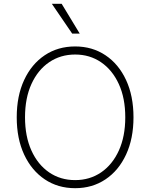

<svg xmlns="http://www.w3.org/2000/svg" viewBox="-20 -982 792 1012"><path d="M683.6 -363.6Q683.6 -251.4 644.5 -167.3Q605.5 -83.1 536 -36.6Q466.6 9.9 376.1 9.9Q285.2 9.9 215.7 -36.8Q146.3 -83.5 107.2 -167.4Q68.2 -251.4 68.2 -363.6Q68.2 -476.2 107.2 -560.2Q146.3 -644.2 215.7 -690.7Q285.2 -737.2 376.1 -737.2Q466.6 -737.2 536 -690.7Q605.5 -644.2 644.5 -560.2Q683.6 -476.2 683.6 -363.6ZM640.3 -363.6Q640.3 -464.8 606.2 -539.1Q572.1 -613.3 512.6 -653.9Q453.1 -694.6 376.1 -694.6Q299 -694.6 239.3 -654.1Q179.7 -613.6 145.8 -539.4Q111.9 -465.2 111.9 -363.6Q111.9 -263.1 145.6 -188.7Q179.3 -114.3 238.8 -73.5Q298.3 -32.7 376.1 -32.7Q453.1 -32.7 512.8 -73.3Q572.4 -114 606.4 -188.4Q640.3 -262.8 640.3 -363.6ZM400.2 -805H360.4L253.2 -962H305Z"/></svg>

Font: Inter UI Extra Light
Style: Regular
Weight: 200
Designer: Rasmus Andersson
Foundry: rsms
Version: 3.2;8d6f07862